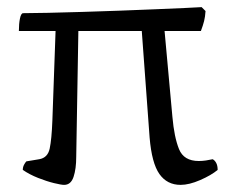

<svg xmlns="http://www.w3.org/2000/svg" viewBox="-20 -519 641 539"><path d="M160 0Q152 0 131.5 -5Q111 -10 87 -19.5Q63 -29 44 -42Q44 -50 47.5 -56.5Q51 -63 54 -66L90 -72Q114 -76 119.5 -102Q125 -128 127 -180L136 -432H33Q33 -452 36 -467Q39 -482 45 -482Q72 -482 115 -483Q158 -484 209.5 -485.5Q261 -487 314.5 -489Q368 -491 415.5 -493Q463 -495 497.5 -496.5Q532 -498 546 -499L557 -488Q556 -472 553 -460Q550 -448 544 -432H442L464 -191Q469 -134 482.5 -100.5Q496 -67 538 -67Q548 -67 558 -68.5Q568 -70 577 -72Q583 -69 587 -61.5Q591 -54 591 -42Q573 -27 542 -13.5Q511 0 487 0Q449 0 427.5 -30.5Q406 -61 400 -133L378 -432H200L194 -79Q194 -45 186.5 -22.5Q179 0 160 0Z"/></svg>

Font: Texturina ExtraLight
Style: Regular
Weight: 200
Designer: Guillermo Torres Carreño
Foundry: Omnibus-Type
Version: Version 1.002; ttfautohint (v1.8.3)